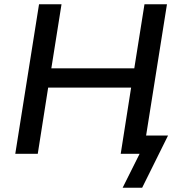

<svg xmlns="http://www.w3.org/2000/svg" viewBox="-20 -725 846 905"><path d="M558 160 638 0H553L567 -86H772L650 160ZM52 0 164 -705H270L222 -403H613L661 -705H767L655 0H549L598 -312H207L158 0Z"/></svg>

Font: Nunito Sans 10pt SemiBold
Style: Italic
Weight: 600
Italic angle: -9°
Designer: Vernon Adams
Foundry: Vernon Adams
Version: Version 3.101;gftools[0.9.27]